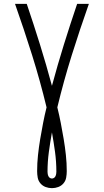

<svg xmlns="http://www.w3.org/2000/svg" viewBox="-20 -755 540 998"><path d="M250 223Q233 223 217 217Q201 211 190 198Q179 185 176 168Q173 151 173 135Q173 93 177.5 51Q182 9 189 -32.5Q196 -74 204 -115.5Q212 -157 222 -197Q189 -334 147 -468Q105 -602 58 -735H119Q155 -629 188 -523Q221 -417 250 -309Q279 -417 312 -523Q345 -629 381 -735H442Q395 -602 353 -468Q311 -334 278 -197Q288 -157 296 -115.5Q304 -74 311 -32.5Q318 9 322.5 51Q327 93 327 135Q327 151 324 168Q321 185 310 198Q299 211 283 217Q267 223 250 223ZM250 173Q256 173 261 169.5Q266 166 268.5 160.5Q271 155 272 149Q273 143 273 138Q273 86 266 34.5Q259 -17 250 -67Q241 -17 234 34.5Q227 86 227 138Q227 143 228 149Q229 155 231.5 160.5Q234 166 239 169.5Q244 173 250 173Z"/></svg>

Font: Iosevka Fixed Light
Style: Regular
Weight: 300
Monospace: yes
Designer: Belleve Invis
Foundry: Belleve Invis
Version: Version 32.3.0